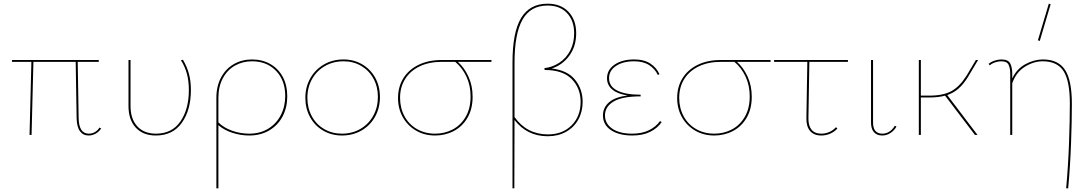

<svg xmlns="http://www.w3.org/2000/svg" viewBox="-20 -731 5910 1040"><path d="M528 -35Q516 -17 498 -7Q480 3 460 3Q430 3 413 -20.5Q396 -44 395 -92L390 -396H161L151 0H140L150 -396H45V-406H515V-396H401L406 -92Q407 -7 461 -7Q478 -7 493 -15Q508 -23 519 -40Z M676 -157V-406H687V-157Q687 -87 723.5 -47Q760 -7 825 -7Q912 -7 957.5 -73.5Q1003 -140 1003 -243Q1003 -292 992.5 -331Q982 -370 960 -405L971 -407Q993 -370 1003.5 -331Q1014 -292 1014 -243Q1014 -135 965 -66Q916 3 824 3Q755 3 715.5 -39.5Q676 -82 676 -157Z M1536 -209Q1536 -149 1511 -101Q1486 -53 1439 -25Q1392 3 1330 3Q1284 3 1239 -11.5Q1194 -26 1163 -53V289H1152V-201Q1152 -264 1177.5 -311.5Q1203 -359 1247 -384Q1291 -409 1345 -409Q1401 -409 1444.5 -384Q1488 -359 1512 -314Q1536 -269 1536 -209ZM1525 -211Q1525 -296 1475 -347.5Q1425 -399 1345 -399Q1294 -399 1252.5 -375.5Q1211 -352 1187 -307Q1163 -262 1163 -201V-68Q1192 -39 1237 -23Q1282 -7 1330 -7Q1389 -7 1433 -34Q1477 -61 1501 -107.5Q1525 -154 1525 -211Z M1634 -201Q1634 -260 1661 -307.5Q1688 -355 1735 -382Q1782 -409 1841 -409Q1897 -409 1942 -382.5Q1987 -356 2012.5 -310Q2038 -264 2038 -206Q2038 -146 2011.5 -98.5Q1985 -51 1938 -24Q1891 3 1832 3Q1776 3 1730.5 -23.5Q1685 -50 1659.5 -96.5Q1634 -143 1634 -201ZM2027 -206Q2027 -261 2003 -305Q1979 -349 1936.5 -374Q1894 -399 1841 -399Q1785 -399 1740.5 -373.5Q1696 -348 1670.5 -303Q1645 -258 1645 -201Q1645 -146 1669 -101.5Q1693 -57 1736 -32Q1779 -7 1832 -7Q1888 -7 1932.5 -33Q1977 -59 2002 -104.5Q2027 -150 2027 -206Z M2642 -396H2460Q2495 -365 2517.5 -316Q2540 -267 2540 -207Q2540 -141 2512.5 -93.5Q2485 -46 2438.5 -21.5Q2392 3 2337 3Q2279 3 2233.5 -23.5Q2188 -50 2162 -96Q2136 -142 2136 -200Q2136 -261 2165 -307.5Q2194 -354 2247.5 -380Q2301 -406 2373 -406H2642ZM2446 -396H2373Q2304 -396 2253 -371.5Q2202 -347 2174.5 -303Q2147 -259 2147 -201Q2147 -146 2171 -101.5Q2195 -57 2238.5 -32Q2282 -7 2337 -7Q2389 -7 2432.5 -30Q2476 -53 2502.5 -98.5Q2529 -144 2529 -209Q2529 -268 2506.5 -316Q2484 -364 2446 -396Z M3136 -179Q3136 -126 3112.5 -83.5Q3089 -41 3046 -17Q3003 7 2947 7Q2835 7 2767 -81L2766 289H2756V-392Q2756 -557 2803 -634Q2850 -711 2946 -711Q3018 -711 3059.5 -667Q3101 -623 3101 -551Q3101 -480 3064 -429.5Q3027 -379 2969 -360Q3054 -350 3095 -299Q3136 -248 3136 -179ZM3125 -179Q3125 -254 3076.5 -303Q3028 -352 2930 -352L2929 -362Q2973 -367 3010 -391.5Q3047 -416 3068.5 -457Q3090 -498 3090 -551Q3090 -619 3051.5 -660Q3013 -701 2946 -701Q2854 -701 2810.5 -625Q2767 -549 2767 -391V-97Q2834 -3 2948 -3Q3027 -3 3076 -52Q3125 -101 3125 -179Z M3564 -70Q3543 -38 3503 -17.5Q3463 3 3405 3Q3333 3 3289.5 -26Q3246 -55 3246 -106Q3246 -148 3278.5 -176.5Q3311 -205 3379 -214Q3325 -222 3296.5 -246Q3268 -270 3268 -307Q3268 -353 3309 -381Q3350 -409 3415 -409Q3469 -409 3503 -386.5Q3537 -364 3552 -329L3543 -325Q3528 -358 3496 -378.5Q3464 -399 3415 -399Q3355 -399 3317 -374Q3279 -349 3279 -307Q3279 -263 3323.5 -240.5Q3368 -218 3450 -218V-209Q3350 -209 3303.5 -181Q3257 -153 3257 -106Q3257 -61 3296.5 -34Q3336 -7 3404 -7Q3457 -7 3495 -25.5Q3533 -44 3555 -75Z M4154 -396H3972Q4007 -365 4029.5 -316Q4052 -267 4052 -207Q4052 -141 4024.5 -93.5Q3997 -46 3950.5 -21.5Q3904 3 3849 3Q3791 3 3745.5 -23.5Q3700 -50 3674 -96Q3648 -142 3648 -200Q3648 -261 3677 -307.5Q3706 -354 3759.5 -380Q3813 -406 3885 -406H4154ZM3958 -396H3885Q3816 -396 3765 -371.5Q3714 -347 3686.5 -303Q3659 -259 3659 -201Q3659 -146 3683 -101.5Q3707 -57 3750.5 -32Q3794 -7 3849 -7Q3901 -7 3944.5 -30Q3988 -53 4014.5 -98.5Q4041 -144 4041 -209Q4041 -268 4018.5 -316Q3996 -364 3958 -396Z M4359 -92Q4358 -51 4375.5 -29Q4393 -7 4429 -7Q4451 -7 4472 -16Q4493 -25 4508 -42L4516 -35Q4500 -17 4477 -7Q4454 3 4428 3Q4389 3 4368 -21.5Q4347 -46 4348 -92L4353 -396H4173V-406H4573V-396H4364Z M4698 -72V-406H4709V-72Q4707 -7 4760 -7Q4779 -7 4796.5 -17.5Q4814 -28 4827 -50L4836 -45Q4823 -23 4802.5 -10Q4782 3 4759 3Q4729 3 4713 -16Q4697 -35 4698 -72Z M5111 -216 5275 0H5261L5099 -213Q5065 -203 5013 -203H4968V0H4957V-406H4968V-213H5014Q5089 -213 5133.5 -237.5Q5178 -262 5216 -322L5266 -406H5278L5225 -317Q5200 -276 5173 -252Q5146 -228 5111 -216Z M5786 -168Q5786 -79 5781.5 45Q5777 169 5766 289H5755Q5766 169 5770.5 45Q5775 -79 5775 -170Q5775 -292 5741 -345.5Q5707 -399 5628 -399Q5579 -399 5531.5 -369.5Q5484 -340 5463 -280V0H5452V-334Q5452 -360 5443.5 -379.5Q5435 -399 5403 -399Q5388 -399 5371 -393.5Q5354 -388 5341 -377L5335 -385Q5348 -396 5367 -402.5Q5386 -409 5404 -409Q5442 -409 5452.5 -386.5Q5463 -364 5463 -334V-306Q5487 -358 5534.5 -383.5Q5582 -409 5629 -409Q5712 -409 5749 -352.5Q5786 -296 5786 -168ZM5602 -513 5661 -711 5671 -708 5612 -509Z"/></svg>

Font: Ysabeau Hairline
Style: Regular
Weight: 100
Designer: Christian Thalmann (Catharsis Fonts)
Version: Version 0.003